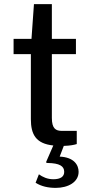

<svg xmlns="http://www.w3.org/2000/svg" viewBox="-20 -706 445 933"><path d="M270 55 290 3C321 2 341 -2 353 -6V-70H281C251 -70 232 -81 232 -133V-443H349V-517H232V-686H145L133 -517H46V-443H130V-127C130 -53 154 -8 239 1L205 79C203 84 205 86 212 86C269 87 292 101 292 129C292 152 275 165 239 165C210 165 187 154 169 141L153 182C181 200 215 207 251 207C311 207 362 179 362 129C362 96 340 58 270 55Z"/></svg>

Font: United Sans Medium
Style: Regular
Weight: 500
Designer: Pablo Impallari, Rodrigo Fuenzalida (Modified by Dan O. Williams)
Version: Version 1.000;PS 001.000;hotconv 1.0.88;makeotf.lib2.5.64775